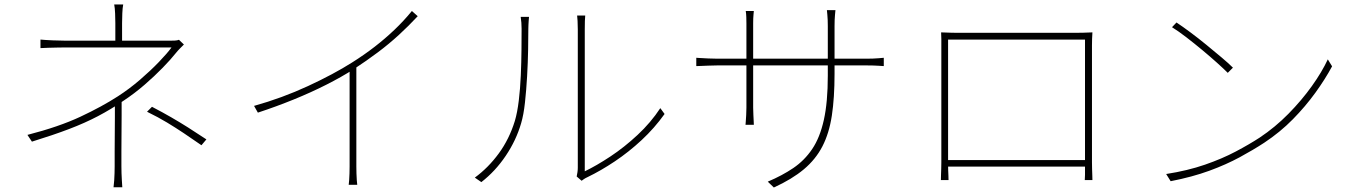

<svg xmlns="http://www.w3.org/2000/svg" viewBox="-20 -805 6040 854"><path d="M528 -785Q525 -770 524 -745Q523 -720 523 -702Q523 -691 523 -672.5Q523 -654 523 -637.5Q523 -621 523 -615H493Q493 -621 493 -637.5Q493 -654 493 -672.5Q493 -691 493 -702Q493 -720 492 -745Q491 -770 488 -785ZM798 -607Q790 -599 780.5 -589.5Q771 -580 763 -570Q740 -541 703.5 -503.5Q667 -466 622.5 -427.5Q578 -389 528 -356Q474 -319 416 -288.5Q358 -258 287 -231Q216 -204 122 -175L102 -205Q242 -241 338 -286Q434 -331 505 -377Q556 -410 603 -450.5Q650 -491 687 -529.5Q724 -568 743 -594Q733 -594 698.5 -594Q664 -594 615 -594Q566 -594 511.5 -594Q457 -594 407.5 -594Q358 -594 322 -594Q286 -594 274 -594Q258 -594 236.5 -593.5Q215 -593 195 -592.5Q175 -592 160 -591V-629Q180 -627 214.5 -625.5Q249 -624 274 -624Q286 -624 320 -624Q354 -624 400.5 -624Q447 -624 498.5 -624Q550 -624 598 -624Q646 -624 682 -624Q718 -624 733 -624Q745 -624 757 -624.5Q769 -625 776 -628ZM521 -363Q521 -332 521 -292.5Q521 -253 520.5 -211.5Q520 -170 520 -132Q520 -94 520 -66Q520 -51 520.5 -35Q521 -19 522 -3Q523 13 524 28H485Q487 13 488 -3Q489 -19 489.5 -35Q490 -51 490 -66Q490 -94 490 -131.5Q490 -169 490.5 -209.5Q491 -250 491 -286.5Q491 -323 491 -348ZM876 -159Q833 -189 797 -213Q761 -237 723 -260Q685 -283 634 -308L656 -330Q704 -305 742 -283Q780 -261 816.5 -238Q853 -215 898 -185Z M1110 -334Q1235 -369 1349.5 -422Q1464 -475 1546 -527Q1600 -561 1646.5 -597Q1693 -633 1734.5 -672.5Q1776 -712 1812 -756L1838 -733Q1798 -690 1754.5 -650Q1711 -610 1661 -572.5Q1611 -535 1553 -497Q1500 -463 1432 -428.5Q1364 -394 1286.5 -362.5Q1209 -331 1127 -304ZM1535 -509 1565 -527V-65Q1565 -50 1565.5 -33.5Q1566 -17 1567 -3.5Q1568 10 1569 17H1531Q1532 10 1533 -3.5Q1534 -17 1534.5 -33.5Q1535 -50 1535 -65Z M2545 -20Q2547 -29 2548.5 -39Q2550 -49 2550 -59Q2550 -67 2550 -102Q2550 -137 2550 -189.5Q2550 -242 2550 -303Q2550 -364 2550 -425.5Q2550 -487 2550 -539.5Q2550 -592 2550 -628Q2550 -664 2550 -674Q2550 -697 2549 -711.5Q2548 -726 2547 -736H2583Q2582 -726 2581.5 -711.5Q2581 -697 2581 -674Q2581 -664 2581 -625.5Q2581 -587 2581 -530Q2581 -473 2581 -407Q2581 -341 2581 -277Q2581 -213 2581 -160Q2581 -107 2581 -75Q2581 -43 2581 -43Q2633 -68 2695 -109Q2757 -150 2816 -205Q2875 -260 2917 -324L2936 -298Q2891 -235 2834 -182Q2777 -129 2715 -87.5Q2653 -46 2593 -17Q2584 -13 2577.5 -8.5Q2571 -4 2567 -1ZM2092 -15Q2152 -59 2198.5 -122.5Q2245 -186 2270 -267Q2281 -304 2287.5 -357.5Q2294 -411 2296.5 -470Q2299 -529 2299.5 -583.5Q2300 -638 2300 -677Q2300 -691 2299 -704Q2298 -717 2296 -730H2333Q2332 -721 2331.5 -712Q2331 -703 2330.5 -694.5Q2330 -686 2330 -677Q2330 -638 2329 -582.5Q2328 -527 2324.5 -465.5Q2321 -404 2315 -349Q2309 -294 2298 -257Q2276 -181 2229.5 -112Q2183 -43 2121 5Z M3692 -477Q3692 -370 3680 -291Q3668 -212 3638 -154Q3608 -96 3555.5 -52Q3503 -8 3422 29L3395 3Q3459 -24 3508.5 -57.5Q3558 -91 3592.5 -142Q3627 -193 3644.5 -272Q3662 -351 3662 -469V-689Q3662 -718 3660 -739Q3658 -760 3658 -760H3696Q3696 -760 3694 -739Q3692 -718 3692 -689ZM3333 -756Q3333 -756 3331.5 -740Q3330 -724 3330 -702V-326Q3330 -312 3331 -294Q3332 -276 3332.5 -263Q3333 -250 3333 -250H3296Q3296 -250 3297 -262.5Q3298 -275 3299 -293Q3300 -311 3300 -326V-701Q3300 -712 3299.5 -728.5Q3299 -745 3297 -756ZM3077 -548Q3077 -548 3092.5 -547Q3108 -546 3130 -545Q3152 -544 3169 -544H3838Q3865 -544 3888 -546Q3911 -548 3911 -548V-511Q3911 -511 3888 -512.5Q3865 -514 3838 -514H3169Q3151 -514 3129.5 -513Q3108 -512 3092.5 -511.5Q3077 -511 3077 -511Z M4166 -661Q4195 -660 4209.5 -659.5Q4224 -659 4239 -659Q4246 -659 4276.5 -659Q4307 -659 4352.5 -659Q4398 -659 4451 -659Q4504 -659 4556.5 -659Q4609 -659 4653.5 -659Q4698 -659 4727 -659Q4756 -659 4762 -659Q4776 -659 4798.5 -659.5Q4821 -660 4839 -661Q4838 -647 4837.5 -632Q4837 -617 4837 -603Q4837 -596 4837 -566.5Q4837 -537 4837 -493.5Q4837 -450 4837 -399Q4837 -348 4837 -298Q4837 -248 4837 -206Q4837 -164 4837 -137Q4837 -110 4837 -107Q4837 -98 4837 -83.5Q4837 -69 4837.5 -53Q4838 -37 4838.5 -24Q4839 -11 4839 -4H4805Q4806 -13 4806 -27Q4806 -41 4806 -57.5Q4806 -74 4806 -88Q4806 -91 4806 -122Q4806 -153 4806 -201.5Q4806 -250 4806 -307.5Q4806 -365 4806 -421.5Q4806 -478 4806 -525Q4806 -572 4806 -600.5Q4806 -629 4806 -629H4197Q4197 -629 4197 -601Q4197 -573 4197 -526Q4197 -479 4197 -423Q4197 -367 4197 -310Q4197 -253 4197 -204.5Q4197 -156 4197 -124.5Q4197 -93 4197 -88Q4197 -81 4197 -70Q4197 -59 4197.5 -47Q4198 -35 4198.5 -23.5Q4199 -12 4199 -4H4165Q4165 -12 4165.5 -25.5Q4166 -39 4166.5 -54.5Q4167 -70 4167 -84Q4167 -98 4167 -106Q4167 -111 4167 -139Q4167 -167 4167 -210.5Q4167 -254 4167 -305Q4167 -356 4167 -406.5Q4167 -457 4167 -500Q4167 -543 4167 -571Q4167 -599 4167 -603Q4167 -616 4167 -631Q4167 -646 4166 -661ZM4822 -93V-64H4186V-93Z M5213 -705Q5240 -687 5275 -661Q5310 -635 5346 -605.5Q5382 -576 5413.5 -549.5Q5445 -523 5464 -504L5441 -481Q5423 -499 5393 -526Q5363 -553 5327.5 -582.5Q5292 -612 5257 -639Q5222 -666 5193 -684ZM5167 -31Q5263 -46 5339.5 -72.5Q5416 -99 5476.5 -131Q5537 -163 5583 -193Q5652 -239 5711 -299Q5770 -359 5815 -422Q5860 -485 5886 -541L5905 -510Q5875 -454 5831 -393Q5787 -332 5730.5 -274.5Q5674 -217 5603 -170Q5554 -138 5494 -105.5Q5434 -73 5359 -45.5Q5284 -18 5187 1Z"/></svg>

Font: Noto Sans TC
Style: Regular
Weight: 100
Designer: Ryoko NISHIZUKA 西塚涼子 (kana, bopomofo & ideographs); Paul D. Hunt (Latin, Greek & Cyrillic); Sandoll Communications 산돌커뮤니
Foundry: Adobe
Version: Version 2.004;hotconv 1.0.118;makeotfexe 2.5.65603